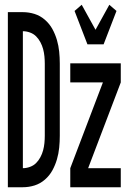

<svg xmlns="http://www.w3.org/2000/svg" viewBox="-20 -786 540 806"><path d="M13 0V-735H76Q101 -735 125 -727.5Q149 -720 168.5 -703Q188 -686 200 -664Q212 -642 219 -618Q226 -594 228.5 -569Q231 -544 231 -519V-216Q231 -191 228.5 -166Q226 -141 219 -117Q212 -93 200 -71Q188 -49 168.5 -32Q149 -15 125 -7.5Q101 0 76 0ZM76 -80Q91 -80 106 -85.5Q121 -91 131.5 -101.5Q142 -112 149.5 -126Q157 -140 161 -155Q165 -170 166.5 -185.5Q168 -201 168 -216V-519Q168 -534 166.5 -549.5Q165 -565 161 -580Q157 -595 149.5 -609Q142 -623 131.5 -633.5Q121 -644 106 -649.5Q91 -655 76 -655ZM347 -600 293 -740 323 -766 381 -661 439 -766 469 -740 415 -600ZM275 0V-80L412 -440H275V-520H487V-440L350 -80H487V0Z"/></svg>

Font: Iosevka Term Medium
Style: Regular
Weight: 500
Monospace: yes
Designer: Belleve Invis
Foundry: Belleve Invis
Version: Version 26.3.1